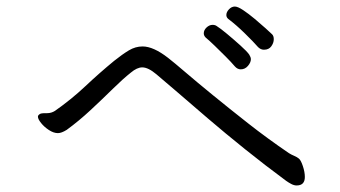

<svg xmlns="http://www.w3.org/2000/svg" viewBox="-20 -674 1040 587"><path d="M787 -522Q777 -522 769 -530Q756 -545 729 -571.5Q702 -598 678 -616Q672 -621 672 -628Q672 -637 680 -645.5Q688 -654 698 -654Q707 -654 723.5 -643Q740 -632 758.5 -616.5Q777 -601 792 -587.5Q807 -574 812 -569Q817 -564 817 -554Q817 -543 809.5 -532.5Q802 -522 787 -522ZM747 -493Q747 -483 738 -472.5Q729 -462 716 -462Q706 -462 698 -471Q687 -484 670 -501Q653 -518 636.5 -534Q620 -550 609 -559Q603 -565 603 -572Q603 -582 611.5 -590Q620 -598 630 -598Q638 -598 643 -594Q653 -588 674 -570.5Q695 -553 715 -535Q735 -517 742 -507Q747 -499 747 -493ZM124 -328Q137 -328 148 -335Q198 -370 241 -410.5Q284 -451 329 -488Q354 -508 374 -520Q394 -532 416 -532Q449 -532 494 -497Q512 -483 547 -453Q582 -423 631 -383Q680 -343 738.5 -297Q797 -251 863 -206Q871 -201 879.5 -197.5Q888 -194 894 -189Q900 -184 906 -166Q912 -148 912 -133Q912 -107 887 -107Q879 -107 870.5 -111.5Q862 -116 855 -121Q790 -169 729 -218Q668 -267 615.5 -312Q563 -357 522.5 -392Q482 -427 458 -447Q433 -468 415 -468Q399 -468 380 -452Q356 -433 324.5 -402Q293 -371 257 -337.5Q221 -304 184 -277Q168 -267 157 -267Q144 -267 129.5 -276.5Q115 -286 105.5 -298Q96 -310 96 -317Q96 -320 97 -321Q101 -326 106 -327Q111 -328 117 -328Z"/></svg>

Font: Moon Stars Kai T HW
Style: Regular
Weight: 400
Designer: GuiWonder
Version: Version 1.101